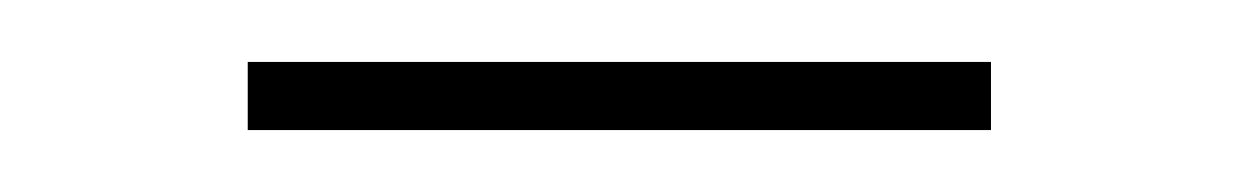

<svg xmlns="http://www.w3.org/2000/svg" viewBox="-20 -306 400 62"><path d="M60 -264V-286H300V-264Z"/></svg>

Font: BodoniModa 10 Custom
Style: Regular
Weight: 400
Designer: Owen Earl
Foundry: indestructible type
Version: Version 2.005